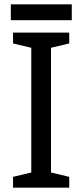

<svg xmlns="http://www.w3.org/2000/svg" viewBox="-20 -864 379 884"><path d="M298.8 0H40V-49.8L124 -69.8V-644L40 -664.1V-713.9H298.8V-664.1L214.8 -644V-69.8L298.8 -49.8ZM29.8 -844.2H310.5V-771H29.8Z"/></svg>

Font: Droid Sans
Style: Regular
Weight: 400
Foundry: Ascender Corporation
Version: Version 1.00 build 114